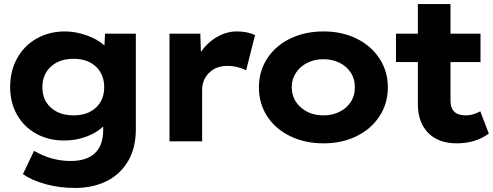

<svg xmlns="http://www.w3.org/2000/svg" viewBox="-20 -697 2434 947"><path d="M93 162 148 47Q233 97 329 97Q407 97 448 58.5Q489 20 489 -56V-73Q457 -42 405.5 -23Q354 -4 297 -4Q219 -4 158.5 -37.5Q98 -71 64 -131Q30 -191 30 -268Q30 -347 64.5 -409.5Q99 -472 161 -507Q223 -542 301 -542Q352 -542 407.5 -522.5Q463 -503 495 -472L498 -531H650V-59Q650 33 611.5 98Q573 163 505.5 196.5Q438 230 350 230Q273 230 205.5 211.5Q138 193 93 162ZM494 -267Q494 -330 453 -368.5Q412 -407 343 -407Q273 -407 231 -368.5Q189 -330 189 -267Q189 -204 231 -166Q273 -128 343 -128Q412 -128 453 -166Q494 -204 494 -267Z M816 -531H968L971 -441Q1003 -487 1050 -514.5Q1097 -542 1148 -542Q1200 -542 1238 -524L1194 -350Q1179 -359 1153 -365.5Q1127 -372 1102 -372Q1045 -372 1011 -337.5Q977 -303 977 -254V0H816Z M1257 -266Q1257 -345 1297.5 -408Q1338 -471 1411 -506.5Q1484 -542 1576 -542Q1667 -542 1739 -506.5Q1811 -471 1852 -408Q1893 -345 1893 -266Q1893 -187 1852 -124Q1811 -61 1739 -25.5Q1667 10 1576 10Q1484 10 1411 -25.5Q1338 -61 1297.5 -124Q1257 -187 1257 -266ZM1730 -266Q1731 -306 1711 -337.5Q1691 -369 1655.5 -387Q1620 -405 1576 -405Q1532 -405 1496.5 -387.5Q1461 -370 1440 -338.5Q1419 -307 1419 -268Q1419 -207 1463.5 -167.5Q1508 -128 1576 -128Q1620 -128 1655.5 -146Q1691 -164 1711 -195.5Q1731 -227 1730 -266Z M2041 -184V-391H1933V-531H2041V-677H2202V-531H2350V-391H2202V-200Q2202 -128 2277 -128Q2297 -128 2313.5 -133Q2330 -138 2349 -148L2391 -38Q2325 10 2233 10Q2142 10 2091.5 -42Q2041 -94 2041 -184Z"/></svg>

Font: Lexend Exa HM Xlight
Style: Bold
Weight: 700
Designer: Bonnie Shaver-Troup, Thomas Jockin, Octavio Pardo
Foundry: Lexend
Version: Version 1.091